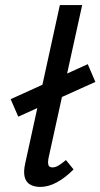

<svg xmlns="http://www.w3.org/2000/svg" viewBox="-20 -731 396 757"><path d="M139 6Q116 6 99.5 -3Q83 -12 77.5 -32.5Q72 -53 79 -85L216 -711H304L172 -111Q168 -93 170.5 -82Q173 -71 187 -71Q198 -71 210 -78Q222 -85 240 -100L270 -63Q236 -29 203 -11.5Q170 6 139 6ZM52 -271 22 -340 326 -478 356 -408Z"/></svg>

Font: Ysabeau Office SemiBold
Style: Italic
Weight: 600
Italic angle: -12°
Designer: Christian Thalmann (Catharsis Fonts)
Version: Version 2.001;gftools[0.9.30]; featfreeze: tnum,lnum,ss02